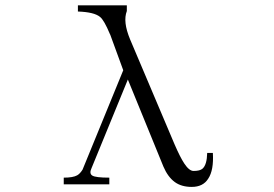

<svg xmlns="http://www.w3.org/2000/svg" viewBox="-20 -698 1040 728"><path d="M447.3 -431.6 293 -54.7Q283.2 -39.1 272.5 -33.2Q256.8 -24.4 221.7 -24.4V1H394.5V-24.4Q342.8 -24.4 330.1 -32.2Q317.4 -40 327.1 -60.5L464.8 -396.5L599.6 -66.4Q616.2 -27.3 642.6 -7.8Q668 10.7 707 10.7Q750 10.7 769.5 -20.5Q791 -52.7 787.1 -118.2H765.6Q764.6 -73.2 748 -58.6Q738.3 -49.8 713.9 -49.8Q697.3 -49.8 678.7 -78.1Q663.1 -101.6 641.6 -151.4L473.6 -547.9Q459 -583 456.1 -609.4Q453.1 -635.7 460.9 -656.2V-677.7H275.4V-654.3Q336.9 -652.3 359.4 -633.8Q375 -621.1 396.5 -569.3L398.4 -565.4Z"/></svg>

Font: BatangChe
Style: Regular
Weight: 400
Monospace: yes
Version: Version 2.21